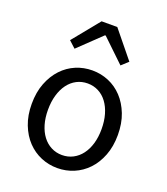

<svg xmlns="http://www.w3.org/2000/svg" viewBox="-138 -836 818 943"><g transform="rotate(20 271.0 -364.0)"><path d="M271 12Q226 12 185.5 -5Q145 -22 114 -54.5Q83 -87 64.5 -134.5Q46 -182 46 -242Q46 -303 64.5 -350.5Q83 -398 114 -431Q145 -464 185.5 -481Q226 -498 271 -498Q316 -498 356.5 -481Q397 -464 428 -431Q459 -398 477.5 -350.5Q496 -303 496 -242Q496 -182 477.5 -134.5Q459 -87 428 -54.5Q397 -22 356.5 -5Q316 12 271 12ZM271 -56Q302 -56 328 -69.5Q354 -83 372.5 -107.5Q391 -132 401 -166Q411 -200 411 -242Q411 -284 401 -318.5Q391 -353 372.5 -378Q354 -403 328 -416.5Q302 -430 271 -430Q240 -430 214 -416.5Q188 -403 169.5 -378Q151 -353 141 -318.5Q131 -284 131 -242Q131 -200 141 -166Q151 -132 169.5 -107.5Q188 -83 214 -69.5Q240 -56 271 -56ZM116 -600 230 -740H312L426 -600L391 -568L273 -681H269L151 -568Z"/></g></svg>

Font: Processing Sans Pro
Style: Regular
Weight: 400
Designer: Paul D. Hunt
Foundry: Adobe Systems Incorporated
Version: Version 2.020;PS 2.000;hotconv 1.0.86;makeotf.lib2.5.63406